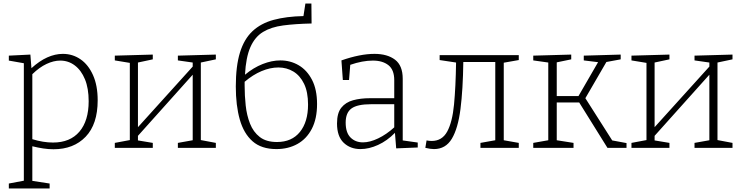

<svg xmlns="http://www.w3.org/2000/svg" viewBox="-20 -837 4208 1087"><path d="M30 230V202L115 186V-479L30 -494V-522L152 -528L158 -451Q203 -492 247.5 -512Q292 -532 336 -532Q391 -532 435.5 -501.5Q480 -471 506.5 -412Q533 -353 533 -269Q533 -134 465 -63Q397 8 283 8Q255 8 225 3.5Q195 -1 163 -9V187L261 202V230ZM280 -30Q377 -30 429.5 -91.5Q482 -153 482 -264Q482 -337 461 -388Q440 -439 403.5 -466.5Q367 -494 321 -494Q284 -494 243.5 -475Q203 -456 163 -417V-49Q225 -30 280 -30Z M630 0V-28L715 -44V-481L630 -495V-522L845 -528V-501L761 -483V-117L1071 -460V-483L987 -495V-522L1202 -528V-501L1117 -483V-44L1202 -28V0H987V-28L1071 -43V-414L761 -68V-42L845 -28V0Z M1545 7Q1460 7 1410 -37Q1360 -81 1337.5 -160.5Q1315 -240 1315 -347Q1315 -463 1338.5 -539.5Q1362 -616 1409.5 -660.5Q1457 -705 1529 -724.5Q1601 -744 1698 -746L1709 -817H1743L1744 -704Q1652 -702 1583.5 -693Q1515 -684 1469 -656Q1423 -628 1397.5 -570Q1372 -512 1367 -414Q1415 -454 1467 -474.5Q1519 -495 1567 -495Q1624 -495 1671 -467.5Q1718 -440 1746.5 -385Q1775 -330 1775 -248Q1775 -165 1745.5 -108Q1716 -51 1664 -22Q1612 7 1545 7ZM1365 -351Q1365 -296 1371 -240Q1377 -184 1395.5 -137Q1414 -90 1450.5 -61.5Q1487 -33 1548 -33Q1632 -33 1678 -90Q1724 -147 1724 -245Q1724 -316 1701.5 -362.5Q1679 -409 1641 -432Q1603 -455 1556 -455Q1510 -455 1461 -434.5Q1412 -414 1365 -374Q1365 -363 1365 -351Z M2223 3 2216 -85Q2172 -40 2120.5 -16.5Q2069 7 2021 7Q1963 7 1925.5 -29Q1888 -65 1888 -138Q1888 -197 1912.5 -227.5Q1937 -258 1979 -269.5Q2021 -281 2074 -281H2212V-383Q2212 -442 2179 -468Q2146 -494 2091 -494Q2032 -494 1963 -470L1956 -384H1921L1913 -495Q2019 -532 2100 -532Q2173 -532 2216.5 -499Q2260 -466 2260 -391V-42L2345 -30V-2ZM1937 -143Q1937 -86 1964.5 -58.5Q1992 -31 2035 -31Q2074 -31 2121 -53.5Q2168 -76 2212 -116V-247H2081Q2003 -247 1970 -223Q1937 -199 1937 -143Z M2437 7Q2417 7 2388 0L2395 -42Q2409 -39 2424 -39Q2483 -39 2512 -92.5Q2541 -146 2550.5 -245.5Q2560 -345 2562 -483L2469 -497V-525H2917V-497L2832 -482V-43L2917 -28V0H2700V-28L2784 -43V-486H2603Q2601 -330 2587 -220Q2573 -110 2538 -51.5Q2503 7 2437 7Z M2999 0V-28L3084 -43V-483L2999 -495V-522L3214 -528V-501L3132 -484V-293H3255L3366 -485L3285 -495V-522L3494 -528V-501L3413 -486L3294 -281L3446 -42L3527 -27V0H3419L3259 -257H3132V-43L3227 -28V0Z M3555 0V-28L3640 -44V-481L3555 -495V-522L3770 -528V-501L3686 -483V-117L3996 -460V-483L3912 -495V-522L4127 -528V-501L4042 -483V-44L4127 -28V0H3912V-28L3996 -43V-414L3686 -68V-42L3770 -28V0Z"/></svg>

Font: Bitter Light
Style: Regular
Weight: 300
Designer: Sol Matas, and Bitter project Authors
Foundry: Sol Matas
Version: Version 2.001